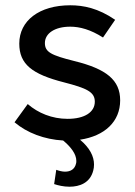

<svg xmlns="http://www.w3.org/2000/svg" viewBox="-20 -527 513 727"><path d="M435 -147C435 -224 383 -266 261 -296C173 -318 150 -330 150 -364C150 -401 188 -426 246 -426C282 -426 323 -415 370 -385L416 -452C352 -496 296 -507 246 -507C129 -507 53 -449 53 -362C53 -284 101 -246 223 -215C308 -193 339 -179 339 -142C339 -102 300 -77 236 -77C177 -77 124 -99 85 -133L35 -64C82 -24 148 1 219 5C248 29 269 56 269 82C269 86 269 89 268 92C263 114 247 123 226 123C216 123 204 120 193 116L185 170C200 175 221 180 243 180C281 180 321 166 333 119C335 112 336 104 336 96C336 65 320 33 283 2C377 -12 435 -67 435 -147Z"/></svg>

Font: Arthouse Owned Medium
Style: Regular
Weight: 500
Designer: Jeremy Tribby
Foundry: Tribby Type
Version: Version 1.000;PS 001.000;hotconv 1.0.88;makeotf.lib2.5.64775